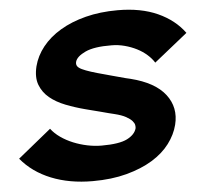

<svg xmlns="http://www.w3.org/2000/svg" viewBox="-56 -879 1002 948"><g transform="rotate(-5 445.0 -405.0)"><path d="M795 -232Q783 -184 750 -140Q717 -96 663 -63Q609 -30 534.5 -10Q460 10 366 10Q251 10 160.5 -26.5Q70 -63 13 -132L178 -266Q196 -242 224 -222.5Q252 -203 285 -189.5Q318 -176 354 -168.5Q390 -161 425 -161Q513 -161 552 -181Q591 -201 599 -232Q600 -238 598.5 -247.5Q597 -257 587.5 -268Q578 -279 557.5 -290.5Q537 -302 500 -311Q494 -312 473.5 -317.5Q453 -323 430 -329Q407 -335 387 -340Q367 -345 360 -347Q310 -360 264 -378Q218 -396 186 -422.5Q154 -449 139.5 -487Q125 -525 138 -579Q151 -630 186 -674Q221 -718 275.5 -750.5Q330 -783 402 -801.5Q474 -820 561 -820Q676 -820 759 -782.5Q842 -745 890 -679L724 -546Q711 -567 689.5 -586Q668 -605 640.5 -619Q613 -633 581 -641.5Q549 -650 516 -650Q430 -651 386 -630.5Q342 -610 335 -584Q332 -572 337.5 -563Q343 -554 359.5 -546Q376 -538 404 -529Q432 -520 474 -509Q480 -507 497.5 -502.5Q515 -498 534.5 -492.5Q554 -487 571.5 -482.5Q589 -478 595 -477Q715 -447 765.5 -381.5Q816 -316 795 -232Z"/></g></svg>

Font: TypoPRO Sinkin Sans
Style: 800 Black Italic
Weight: 900
Italic angle: -112°
Designer: Keith Bates
Foundry: K-Type
Version: Sinkin Sans (version 1.0)  by Keith Bates   •   © 2014   www